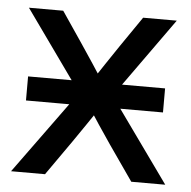

<svg xmlns="http://www.w3.org/2000/svg" viewBox="-43 -559 598 602"><g transform="rotate(5 256.0 -258.0)"><path d="M40.5 -225.1V-300.8H471.7V-225.1ZM13.2 0 227.5 -294.9 227.1 -231.4 24.4 -515.6H132.3L197.8 -418.9Q218.8 -388.2 238.3 -358.2Q257.8 -328.1 277.8 -297.4H236.3Q256.8 -328.1 276.6 -358.2Q296.4 -388.2 317.4 -418.9L383.8 -515.6H489.7L286.6 -231.4L287.1 -295.4L498.5 0H391.6L314.5 -110.8Q293.9 -140.6 274.9 -169.4Q255.9 -198.2 236.3 -228.5H277.3Q257.8 -198.2 238 -169.4Q218.3 -140.6 197.8 -110.8L120.1 0Z"/></g></svg>

Font: Inter Cardless Display
Style: Regular
Weight: 400
Designer: Rasmus Andersson
Foundry: rsms
Version: Version 4.001;git-9221beed3